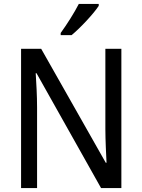

<svg xmlns="http://www.w3.org/2000/svg" viewBox="-20 -964 730 984"><path d="M486 -934V-944H384C361 -899 323 -839 291 -795V-784H347C391 -820 461 -895 486 -934ZM602 0V-714H520V-302C520 -247 524 -172 526 -130H522L191 -714H88V0H170V-413C170 -475 166 -539 163 -589H167L498 0Z"/></svg>

Font: Noto Sans Sinhala SemiCondensed
Style: Regular
Weight: 400
Width: 4
Designer: Jelle Bosma - Monotype Design Team
Foundry: Monotype Imaging Inc.
Version: Version 2.006